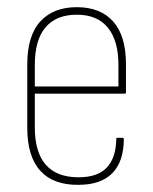

<svg xmlns="http://www.w3.org/2000/svg" viewBox="-20 -507 427 535"><path d="M199 8Q129 9 92.5 -31Q56 -71 56 -151V-327Q56 -408 92.5 -447.5Q129 -487 194 -487Q260 -487 295.5 -447Q331 -407 331 -328V-250Q331 -246 328 -246H77V-152Q77 -83 107.5 -48Q138 -13 199 -13Q252 -13 277.5 -40Q303 -67 304 -119Q304 -123 306 -123H321Q324 -123 325 -120Q325 -57 293 -24.5Q261 8 199 8ZM77 -266H310V-326Q310 -394 280.5 -430Q251 -466 194 -466Q137 -466 107 -431Q77 -396 77 -326Z"/></svg>

Font: Sofia Sans Condensed Thin
Style: Regular
Weight: 250
Version: Version 4.100